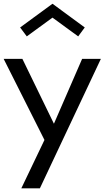

<svg xmlns="http://www.w3.org/2000/svg" viewBox="-26 -784 567 1040"><path d="M-6.3 -465.3H95.2L266.1 -113.8L418.9 -465.3H520.5L189.9 236.3H89.4L214.8 -25.9ZM83 -635.3 258.3 -763.7 433.1 -635.3 397.5 -586.9 258.3 -688.5 119.1 -586.9Z"/></svg>

Font: Spartan MB Med
Style: Regular
Weight: 500
Designer: Matt Bailey, Mirko Velimirovic
Foundry: Matt Bailey
Version: Version 1.005